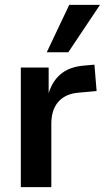

<svg xmlns="http://www.w3.org/2000/svg" viewBox="-20 -773 433 793"><path d="M66 0V-494H181V-377H178Q192 -433 228.5 -465Q265 -497 326 -502L370 -506L379 -397L302 -390Q249 -385 220.5 -352Q192 -319 192 -262V0ZM173 -557 266 -753H393L262 -557Z"/></svg>

Font: Nunito Sans 10pt SemiCondensed
Style: Bold
Weight: 700
Width: 4
Designer: Vernon Adams
Foundry: Vernon Adams
Version: Version 3.101;gftools[0.9.27]